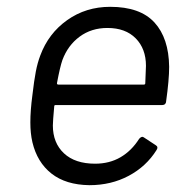

<svg xmlns="http://www.w3.org/2000/svg" viewBox="-20 -534 557 563"><path d="M467 -236Q467 -232 464 -229Q461 -226 456 -226H143Q139 -226 139 -222Q135 -178 135 -166Q135 -115 167.5 -84.5Q200 -54 259 -54Q301 -54 333.5 -73Q366 -92 388 -127Q396 -136 402 -131L437 -108Q445 -103 439 -94Q409 -46 357.5 -18.5Q306 9 242 9Q173 8 131 -25Q89 -58 75 -117Q69 -143 69 -175Q69 -210 75 -255Q80 -298 85 -324Q90 -350 98 -371Q122 -436 177 -475Q232 -514 303 -514Q391 -514 433 -468Q475 -422 476 -338Q476 -300 467 -236ZM163 -358Q156 -338 147 -290Q147 -286 151 -286H402Q406 -286 406 -290Q408 -330 408 -341Q408 -391 378 -421.5Q348 -452 295 -452Q248 -452 213.5 -426.5Q179 -401 163 -358Z"/></svg>

Font: Barlow
Style: Italic
Weight: 400
Italic angle: -7°
Designer: Jeremy Tribby
Foundry: Tribby Type
Version: Version 1.408